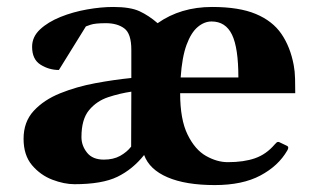

<svg xmlns="http://www.w3.org/2000/svg" viewBox="-20 -515 897 549"><path d="M192.9 11.7Q163.6 11.7 129.6 -1.2Q95.7 -14.2 71.5 -42.7Q47.4 -71.3 47.4 -118.2Q47.4 -166.5 76.4 -198Q105.5 -229.5 152.1 -248.3Q198.7 -267.1 252.4 -277.1Q306.2 -287.1 355.5 -292V-372.6Q355.5 -418.9 335.4 -433.8Q315.4 -448.7 282.7 -448.7Q251.5 -448.7 238.5 -444.1Q225.6 -439.5 225.6 -439.5L148.4 -314.9Q120.1 -314.9 95.9 -330.1Q71.8 -345.2 71.8 -381.3Q71.8 -409.7 94.5 -430.9Q117.2 -452.1 153.1 -466.6Q189 -481 229 -488Q269 -495.1 303.7 -495.1Q352.5 -495.1 378.9 -482.9Q405.3 -470.7 430.7 -448.7Q496.6 -495.1 586.4 -495.1Q663.6 -495.1 711.4 -475.1Q759.3 -455.1 784.7 -418Q810.1 -380.9 819.8 -329.1Q823.2 -311.5 823.7 -290Q824.2 -268.6 824.2 -248.5H495.1Q495.1 -173.3 516.4 -130.1Q537.6 -86.9 569.1 -69.1Q600.6 -51.3 631.3 -51.3Q677.2 -51.3 709.2 -62.5Q741.2 -73.7 765.1 -101.6Q767.6 -104 770.3 -106.9Q772.9 -109.9 777.8 -108.9L799.3 -98.6Q804.2 -96.7 804.2 -92.8Q804.2 -90.8 803.5 -88.9Q802.7 -86.9 801.3 -84.5Q775.9 -40.5 724.6 -13.2Q673.3 14.2 594.2 14.2Q510.7 14.2 459 -8.1Q407.2 -30.3 392.1 -71.8Q359.4 -30.8 315.7 -9.5Q272 11.7 192.9 11.7ZM496.6 -293.5H661.6Q661.6 -378.4 643.3 -416Q625 -453.6 585 -453.6Q564 -453.6 545.2 -437.7Q526.4 -421.9 513.4 -386.7Q500.5 -351.6 496.6 -293.5ZM276.9 -58.6Q304.2 -58.6 323.5 -69.3Q342.8 -80.1 355 -95.7L355.5 -252.9Q322.3 -248 289.3 -237.1Q256.3 -226.1 234.6 -200Q212.9 -173.8 212.9 -123Q212.9 -98.6 228.8 -78.6Q244.6 -58.6 276.9 -58.6Z"/></svg>

Font: Gelasio
Style: Regular
Weight: 400
Designer: Eben Sorkin
Foundry: Eben Sorkin
Version: Version 1.008